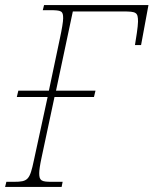

<svg xmlns="http://www.w3.org/2000/svg" viewBox="-36 -734 603 754"><path d="M-16 0H206L210 -20H167C127 -20 118 -24 118 -54C118 -65 121 -86 127 -114L178 -353H333L339 -378H184L250 -689H447C499 -689 506 -686 506 -649C506 -630 498 -581 494 -557H518L547 -714H137L132 -694H159C206 -694 212 -691 212 -662C212 -649 207 -619 199 -582L156 -378H36L30 -353H151L97 -104C81 -28 74 -20 19 -20H-11Z"/></svg>

Font: Noto Serif SemiCondensed Thin
Style: Italic
Weight: 100
Width: 4
Italic angle: -12°
Designer: Monotype Design Team
Foundry: Monotype Imaging Inc.
Version: Version 2.013